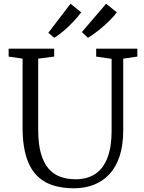

<svg xmlns="http://www.w3.org/2000/svg" viewBox="-20 -1005 777 1033"><path d="M378.5 8Q282.5 8 221.2 -27.2Q160 -62.5 130.8 -134.8Q101.5 -207 101.5 -317.5V-689.5L26.5 -700.5V-743H271.5V-700.5L185.5 -689.5V-308.5Q185.5 -231 200.2 -179.2Q215 -127.5 242 -97Q269 -66.5 305.8 -53.5Q342.5 -40.5 386.5 -40.5Q450.5 -40.5 493.8 -70Q537 -99.5 558.8 -157.8Q580.5 -216 580.5 -301V-688.5L497.5 -700.5V-743H719V-700.5L643 -689.5V-305Q643 -223.5 623.5 -164.5Q604 -105.5 568 -67.2Q532 -29 483.8 -10.5Q435.5 8 378.5 8ZM453 -802 420.5 -832.5 551 -985 608.5 -938.5Q593.5 -918.5 574 -898.8Q554.5 -879 533.2 -860.8Q512 -842.5 491.5 -827.5Q471 -812.5 454 -802ZM271.5 -802 240 -828.5 359.5 -985 417 -938.5Q397 -912 372 -885.8Q347 -859.5 321.2 -837.8Q295.5 -816 272.5 -802Z"/></svg>

Font: Merriweather 20pt Light
Style: Regular
Weight: 300
Version: Version 2.100